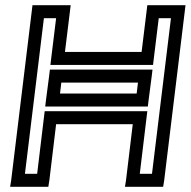

<svg xmlns="http://www.w3.org/2000/svg" viewBox="-20 -694 734 739"><path d="M612 0 691 -649 694 -674H669H572H547L544 -649L525 -494H230L249 -649L252 -674H227H130H105L102 -649L23 0L19 25H44H141H166L170 0L196 -216H491L465 0L461 25H486H583H608L612 0ZM565 -25H518L544 -241L547 -266H522H177H152L149 -241L123 -25H76L149 -624H196L177 -469L174 -444H199H544H569L572 -469L591 -624H638L565 -25ZM211 -334 216 -376H511L506 -334H211ZM179 -284H524H549L552 -309L564 -401L567 -426H542H197H172L169 -401L157 -309L154 -284H179Z"/></svg>

Font: Gamestation Display Outline
Style: Italic
Weight: 400
Designer: Jonas Hecksher
Foundry: Jonas Hecksher, Playtypeª, e-types AS
Version: Version 1.003